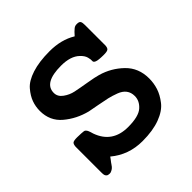

<svg xmlns="http://www.w3.org/2000/svg" viewBox="-134 -598 721 721"><g transform="rotate(-45 227.0 -237.0)"><path d="M38.1 -21V-157.2Q39.1 -170.4 44.4 -174.3Q49.8 -178.2 66.9 -178.2Q80.1 -178.2 88.1 -177.5Q96.2 -176.8 101.1 -176.3Q106 -175.8 108.9 -171.9Q111.8 -168 112.8 -166.5Q113.8 -165 116.5 -157Q119.1 -148.9 120.1 -145Q147 -69.8 230 -69.8Q286.1 -69.8 308.1 -89.4Q330.1 -108.9 330.1 -134.8Q330.1 -153.8 320.1 -167Q310.1 -180.2 290.5 -187.5Q271 -194.8 253.4 -199Q235.8 -203.1 208.5 -208Q181.2 -212.9 167 -215.8Q115.2 -229 76.7 -261.5Q38.1 -293.9 38.1 -347.2Q38.1 -370.1 45.7 -391.1Q53.2 -412.1 71.5 -433.6Q89.8 -455.1 128.4 -467.5Q167 -480 222.2 -480Q284.2 -480 328.1 -453.1H329.1Q331.1 -455.1 335 -459.5Q338.9 -463.9 340.3 -465.3Q341.8 -466.8 345.5 -470Q349.1 -473.1 350.6 -474.6Q352.1 -476.1 355 -477.5Q357.9 -479 360.8 -479.5Q363.8 -480 367.2 -480Q379.4 -480 382.8 -474.6Q386.2 -469.2 386.2 -456.1V-346.2Q385.3 -334 379.6 -330.1Q374 -326.2 357.9 -326.2Q329.1 -326.2 319.1 -330.1Q309.1 -334 310.1 -340.6Q311 -347.2 307.6 -360.6Q304.2 -374 290 -387.2Q265.1 -411.1 214.8 -411.1Q123 -411.1 123 -357.9Q123 -337.9 141.6 -324.5Q160.2 -311 182.1 -306.4Q204.1 -301.8 239.5 -295.9Q274.9 -290 291 -285.2Q340.8 -271 377.9 -235.1Q415 -199.2 415 -143.1Q415 -118.2 407.5 -94.5Q399.9 -70.8 381.3 -46.9Q362.8 -22.9 324.5 -8.5Q286.1 5.9 231 5.9Q157.7 5.9 104 -39.1Q102.1 -36.1 97.4 -30Q92.8 -23.9 90.8 -21.5Q88.9 -19 85.9 -14.4Q83 -9.8 81.1 -7.8Q79.1 -5.9 76.7 -3.4Q74.2 -1 72 0Q69.8 1 67.4 2.4Q64.9 3.9 62.5 4.4Q60.1 4.9 57.1 4.9Q48.3 4.9 44.2 1Q40 -2.9 39.1 -7.6Q38.1 -12.2 38.1 -21Z"/></g></svg>

Font: CMU Concrete
Style: Bold
Weight: 700
Version: Version 0.7.0